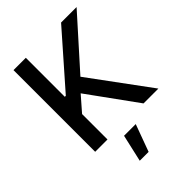

<svg xmlns="http://www.w3.org/2000/svg" viewBox="-273 -849 1209 1209"><g transform="rotate(-45 332.0 -244.0)"><path d="M79.9 -727.3H189.6V-380H198.5L503.6 -727.3H641.7L348.4 -399.9L642.8 0H510.7L275.6 -324.9L189.6 -226.2V0H79.9ZM238.6 238.3 279.8 57.2H383.9L317.5 238.3Z"/></g></svg>

Font: Cannonade Med
Style: Regular
Weight: 500
Designer: Rasmus Andersson
Foundry: rsms
Version: Version 3.012;git-f93a4a705